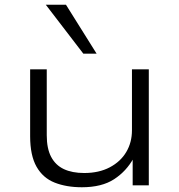

<svg xmlns="http://www.w3.org/2000/svg" viewBox="-20 -781 756 809"><path d="M325 8Q260 8 210.5 -11.5Q161 -31 134 -78.5Q107 -126 107 -207V-489H177V-211Q177 -155 195.5 -120Q214 -85 249 -68.5Q284 -52 335 -52Q397 -52 442.5 -76Q488 -100 512 -140.5Q536 -181 536 -232V-489H607V0H539V-115H543Q513 -60 461 -26Q409 8 325 8ZM331 -555 173 -761H258L387 -555Z"/></svg>

Font: Nunito Sans 10pt Expanded Light
Style: Regular
Weight: 300
Width: 7
Designer: Vernon Adams
Foundry: Vernon Adams
Version: Version 3.101;gftools[0.9.27]